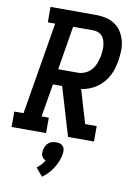

<svg xmlns="http://www.w3.org/2000/svg" viewBox="-112 -803 816 1129"><g transform="rotate(10 296.5 -239.0)"><path d="M-7 0V-92H48L140 -643H96V-735H368Q398 -735 427 -728.5Q456 -722 480 -706Q504 -690 519.5 -666Q535 -642 542.5 -614Q550 -586 549.5 -555Q549 -524 544 -494Q540 -471 533.5 -447.5Q527 -424 515 -401.5Q503 -379 486.5 -360Q470 -341 449 -326.5Q428 -312 404.5 -303Q381 -294 357 -291L416 -92H485V0H330L244 -289H189L156 -92H199V0ZM204 -382H321Q344 -382 366 -392Q388 -402 403.5 -421Q419 -440 427 -463Q435 -486 439 -508Q441 -523 442 -538.5Q443 -554 441 -569Q439 -584 434.5 -597.5Q430 -611 420.5 -621.5Q411 -632 397 -637.5Q383 -643 368 -643H247ZM220 257 179 209Q193 199 204.5 186Q216 173 225 159Q217 156 210.5 150.5Q204 145 200.5 137Q197 129 197 120.5Q197 112 198 103Q200 91 205.5 79Q211 67 221 58.5Q231 50 243.5 46.5Q256 43 268 43Q280 43 291 46.5Q302 50 309 58.5Q316 67 317.5 79Q319 91 317 103Q314 125 305.5 146.5Q297 168 284.5 188Q272 208 256 225.5Q240 243 220 257Z"/></g></svg>

Font: Iosevka Slab Semibold Extended
Style: Italic
Weight: 600
Width: 7
Italic angle: -9°
Monospace: yes
Designer: Belleve Invis
Foundry: Belleve Invis
Version: Version 11.1.0; ttfautohint (v1.8.3)